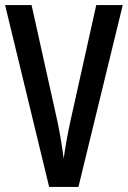

<svg xmlns="http://www.w3.org/2000/svg" viewBox="-20 -734 502 754"><path d="M462 -714H358L256 -256C246 -211 236 -154 230 -111C225 -154 215 -212 206 -255L104 -714H0L173 0H288Z"/></svg>

Font: Noto Sans Arabic ExtCond Med
Style: Regular
Weight: 500
Width: 2
Designer: Monotype Design Team, Nadine Chahine, Nizar Qandah and Khaled Hosny
Foundry: Monotype Imaging Inc.
Version: Version 2.012